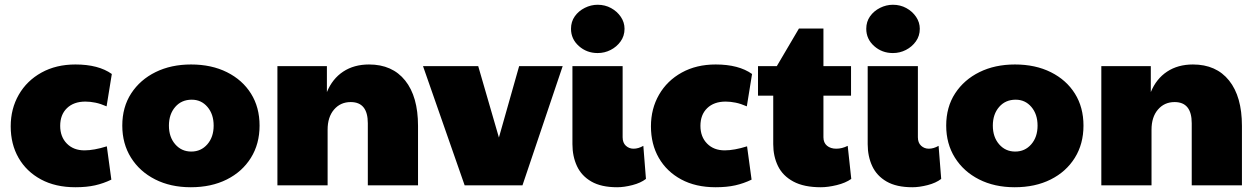

<svg xmlns="http://www.w3.org/2000/svg" viewBox="-20 -779 5285 807"><path d="M297 8Q213 8 152 -25Q91 -58 58 -115.5Q25 -173 25 -248Q25 -322 59 -381Q93 -440 154.5 -474Q216 -508 297 -508Q394 -508 450 -468L428 -332Q403 -343 381 -347.5Q359 -352 339 -352Q290 -352 261.5 -324.5Q233 -297 233 -250Q233 -204 261 -175.5Q289 -147 335 -147Q375 -147 429 -164L448 -24Q415 -8 379.5 0Q344 8 297 8Z M782 8Q697 8 632 -25Q567 -58 530.5 -116.5Q494 -175 494 -251Q494 -329 531.5 -386.5Q569 -444 634 -476Q699 -508 783 -508Q869 -508 934 -475.5Q999 -443 1035 -385.5Q1071 -328 1071 -251Q1071 -174 1034.5 -115.5Q998 -57 933 -24.5Q868 8 782 8ZM784 -142Q825 -142 851.5 -172.5Q878 -203 878 -251Q878 -299 852 -329.5Q826 -360 786 -360Q743 -360 716.5 -329.5Q690 -299 690 -251Q690 -203 716.5 -172.5Q743 -142 784 -142Z M1146 0V-501H1354V-392Q1377 -448 1422.5 -478Q1468 -508 1531 -508Q1629 -508 1683 -440.5Q1737 -373 1737 -250V0H1526V-261Q1526 -350 1454 -350Q1411 -350 1384 -318.5Q1357 -287 1357 -234V0Z M1933 0 1758 -501H1990L2077 -201L2162 -501H2345L2176 0Z M2574 8Q2507 8 2465.5 -16Q2424 -40 2405 -81Q2386 -122 2386 -173V-501H2597V-202Q2597 -179 2610.5 -166.5Q2624 -154 2643 -154Q2663 -154 2684 -166L2695 -27Q2673 -10 2638 -1Q2603 8 2574 8ZM2492 -556Q2446 -556 2413 -585.5Q2380 -615 2380 -658Q2380 -688 2396 -710.5Q2412 -733 2438 -746Q2464 -759 2492 -759Q2523 -759 2548.5 -745Q2574 -731 2589.5 -708Q2605 -685 2605 -658Q2605 -628 2588.5 -605Q2572 -582 2546.5 -569Q2521 -556 2492 -556Z M2988 8Q2904 8 2843 -25Q2782 -58 2749 -115.5Q2716 -173 2716 -248Q2716 -322 2750 -381Q2784 -440 2845.5 -474Q2907 -508 2988 -508Q3085 -508 3141 -468L3119 -332Q3094 -343 3072 -347.5Q3050 -352 3030 -352Q2981 -352 2952.5 -324.5Q2924 -297 2924 -250Q2924 -204 2952 -175.5Q2980 -147 3026 -147Q3066 -147 3120 -164L3139 -24Q3106 -8 3070.5 0Q3035 8 2988 8Z M3430 8Q3359 8 3314.5 -16Q3270 -40 3250 -81Q3230 -122 3230 -173V-377H3166V-501H3245L3338 -659H3441V-501H3557V-377H3441V-202Q3441 -179 3456 -166.5Q3471 -154 3495 -154Q3519 -154 3543 -166L3558 -27Q3534 -10 3497 -1Q3460 8 3430 8Z M3815 8Q3748 8 3706.5 -16Q3665 -40 3646 -81Q3627 -122 3627 -173V-501H3838V-202Q3838 -179 3851.5 -166.5Q3865 -154 3884 -154Q3904 -154 3925 -166L3936 -27Q3914 -10 3879 -1Q3844 8 3815 8ZM3733 -556Q3687 -556 3654 -585.5Q3621 -615 3621 -658Q3621 -688 3637 -710.5Q3653 -733 3679 -746Q3705 -759 3733 -759Q3764 -759 3789.5 -745Q3815 -731 3830.5 -708Q3846 -685 3846 -658Q3846 -628 3829.5 -605Q3813 -582 3787.5 -569Q3762 -556 3733 -556Z M4245 8Q4160 8 4095 -25Q4030 -58 3993.5 -116.5Q3957 -175 3957 -251Q3957 -329 3994.5 -386.5Q4032 -444 4097 -476Q4162 -508 4246 -508Q4332 -508 4397 -475.5Q4462 -443 4498 -385.5Q4534 -328 4534 -251Q4534 -174 4497.5 -115.5Q4461 -57 4396 -24.5Q4331 8 4245 8ZM4247 -142Q4288 -142 4314.5 -172.5Q4341 -203 4341 -251Q4341 -299 4315 -329.5Q4289 -360 4249 -360Q4206 -360 4179.5 -329.5Q4153 -299 4153 -251Q4153 -203 4179.5 -172.5Q4206 -142 4247 -142Z M4609 0V-501H4817V-392Q4840 -448 4885.5 -478Q4931 -508 4994 -508Q5092 -508 5146 -440.5Q5200 -373 5200 -250V0H4989V-261Q4989 -350 4917 -350Q4874 -350 4847 -318.5Q4820 -287 4820 -234V0Z"/></svg>

Font: Paytone One
Style: Regular
Weight: 400
Designer: Vernon Adams
Foundry: Vernon Adams
Version: Version 1.002; ttfautohint (v1.8.4.7-5d5b);gftools[0.9.23]